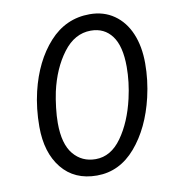

<svg xmlns="http://www.w3.org/2000/svg" viewBox="-81 -787 787 868"><g transform="rotate(-10 312.0 -353.0)"><path d="M76 -253Q76 -337 94 -413Q126 -547 202 -631Q278 -715 388 -715Q452 -715 499.5 -682Q547 -649 572 -590Q597 -531 597 -453Q597 -376 579 -299Q547 -163 473 -77Q399 9 295 9Q192 9 134 -62.5Q76 -134 76 -253ZM495 -308Q512 -382 512 -452Q512 -547 477 -594Q442 -641 380 -641Q306 -641 253 -570.5Q200 -500 177 -397Q170 -364 165.5 -325.5Q161 -287 161 -255Q161 -159 200 -112Q239 -65 302 -65Q372 -65 421.5 -134.5Q471 -204 495 -308Z"/></g></svg>

Font: CBA Beacon Sans
Style: Italic
Weight: 400
Italic angle: -13°
Designer: Wei Huang
Foundry: Wei Huang
Version: Version 1.002